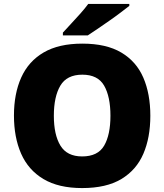

<svg xmlns="http://www.w3.org/2000/svg" viewBox="-20 -947 837 977"><path d="M745 -358Q745 -247 709.5 -164.5Q674 -82 597.5 -36Q521 10 398 10Q278 10 201 -36Q124 -82 87.5 -165Q51 -248 51 -359Q51 -470 88 -552.5Q125 -635 202 -680Q279 -725 399 -725Q521 -725 597.5 -679.5Q674 -634 709.5 -551.5Q745 -469 745 -358ZM254 -358Q254 -261 287.5 -206Q321 -151 398 -151Q478 -151 510 -206Q542 -261 542 -358Q542 -455 510 -511Q478 -567 399 -567Q320 -567 287 -511Q254 -455 254 -358ZM638 -917Q620 -903 593 -882.5Q566 -862 535 -840.5Q504 -819 475.5 -799.5Q447 -780 427 -767H300V-781Q317 -800 341 -825.5Q365 -851 389 -878Q413 -905 429 -927H638Z"/></svg>

Font: Noto Sans Thaana Black
Style: Regular
Weight: 900
Designer: David Williams
Foundry: Google Inc.
Version: Version 3.001; ttfautohint (v1.8.4.7-5d5b)